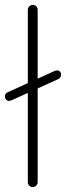

<svg xmlns="http://www.w3.org/2000/svg" viewBox="-25 -760 268 780"><path d="M11 -350Q5 -350 0 -355Q-5 -360 -5 -369Q-5 -381 8 -386L193 -470Q196 -472 200 -473Q204 -474 208 -474Q214 -474 218.5 -469.5Q223 -465 223 -458Q223 -449 218.5 -444Q214 -439 208 -437L23 -353Q19 -352 16 -351Q13 -350 11 -350ZM128 -720V-20Q128 -12 122 -6Q116 0 108 0Q99 0 93.5 -6Q88 -12 88 -20V-720Q88 -728 94 -734Q100 -740 108 -740Q117 -740 122.5 -734Q128 -728 128 -720Z"/></svg>

Font: Quicksand Variable Light
Style: Regular
Weight: 300
Designer: Andrew Paglinawan
Foundry: Andrew Paglinawan
Version: Version 3.004